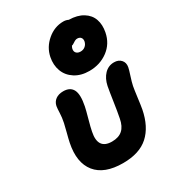

<svg xmlns="http://www.w3.org/2000/svg" viewBox="-227 -1142 1112 1228"><g transform="rotate(-30 328.5 -528.0)"><path d="M423.8 -658.2Q361.8 -658.2 318.1 -686.3Q274.4 -714.4 257.3 -760.5Q240.2 -806.6 251 -860.8Q264.2 -925.8 317.1 -970.9Q370.1 -1016.1 436 -1016.1Q455.6 -1016.1 472.2 -1007.8Q534.7 -1006.8 575.4 -981.4Q616.2 -956.1 630.6 -914.6Q645 -873 634.8 -820.8Q620.1 -745.6 561.3 -701.9Q502.4 -658.2 423.8 -658.2ZM398.9 -835Q395.5 -816.4 406 -805.2Q416.5 -793.9 437 -793.9Q457 -793.9 471.4 -805.9Q485.8 -817.9 490.2 -837.9Q493.2 -855.5 484.4 -866.2Q475.6 -877 458 -877Q445.3 -877 429.7 -866Q414.1 -855 407.2 -855Q399.9 -842.3 398.9 -835ZM315.9 -40Q177.7 -40 117.4 -115Q57.1 -189.9 84 -323.2Q88.9 -347.7 100.6 -391.6Q112.3 -435.5 115.2 -451.2Q123 -488.3 124 -520.5Q125 -552.7 127.9 -569.8Q133.8 -598.1 155.8 -614Q177.7 -629.9 211.9 -629.9Q262.7 -629.9 281.5 -593.8Q300.3 -557.6 284.2 -477.1Q279.8 -454.6 263.7 -396.7Q247.6 -338.9 243.2 -314Q218.8 -194.8 323.2 -194.8Q372.6 -194.8 400.9 -220Q429.2 -245.1 439 -297.9Q448.2 -344.2 458 -411.4Q467.8 -478.5 475.1 -517.1Q485.4 -566.9 514.6 -597.4Q543.9 -627.9 585.9 -627.9Q618.7 -627.9 637.2 -607.4Q655.8 -586.9 649.9 -555.2Q647 -539.1 634.3 -500.5Q621.6 -461.9 616.2 -436Q611.8 -413.1 604.7 -357.9Q597.7 -302.7 592.8 -275.9Q570.3 -160.6 503.7 -100.3Q437 -40 315.9 -40Z"/></g></svg>

Font: Shantell Sans Irregular
Style: Bold Italic
Weight: 700
Italic angle: -11.31°
Designer: Stephen Nixon, Anya Danilova, Shantell Martin
Foundry: Arrow Type
Version: Version 1.006;[9816181b4]